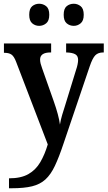

<svg xmlns="http://www.w3.org/2000/svg" viewBox="-20 -768 574 1025"><path d="M28 184Q92 184 131.5 161.5Q171 139 195 98Q219 57 235 3L66 -438Q55 -467 41.5 -476.5Q28 -486 5 -486H1V-536H253V-488H250Q194 -488 194 -450Q194 -440 197 -428Q200 -416 205 -403L266 -230Q294 -151 300 -103Q304 -128 312 -155Q320 -182 327 -203L387 -398Q391 -409 394 -423.5Q397 -438 397 -448Q397 -470 381.5 -478.5Q366 -487 336 -488H333V-536H534V-488H531Q504 -488 489 -473Q474 -458 459 -414L319 -1Q295 71 273 117.5Q251 164 222.5 190Q194 216 151.5 226.5Q109 237 42 237H28ZM374 -630Q352 -630 336 -643.5Q320 -657 320 -689Q320 -722 336 -735Q352 -748 374 -748Q394 -748 410.5 -735Q427 -722 427 -689Q427 -657 410.5 -643.5Q394 -630 374 -630ZM189 -630Q168 -630 152 -643.5Q136 -657 136 -689Q136 -722 152 -735Q168 -748 189 -748Q210 -748 226.5 -735Q243 -722 243 -689Q243 -657 226.5 -643.5Q210 -630 189 -630Z"/></svg>

Font: Noto Serif SemiCondensed SemiBold
Style: Regular
Weight: 600
Width: 4
Designer: Monotype Design Team
Foundry: Monotype Imaging Inc.
Version: Version 2.013; ttfautohint (v1.8.4.7-5d5b)